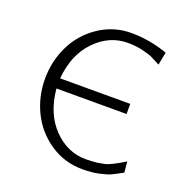

<svg xmlns="http://www.w3.org/2000/svg" viewBox="-130 -829 931 965"><g transform="rotate(20 335.5 -347.0)"><path d="M413.1 -710.9Q508.3 -710.9 606 -676.8L592.8 -607.9Q563 -624 546.4 -632.1Q529.8 -640.1 491.9 -649.2Q454.1 -658.2 411.1 -658.2Q313 -658.2 238 -581.1Q163.1 -503.9 151.9 -374H526.9V-319.8H151.9Q164.1 -189 238.5 -112.5Q313 -36.1 411.1 -36.1Q427.2 -36.1 442.1 -37.1Q457 -38.1 468 -39.1Q479 -40 491.9 -43Q504.9 -45.9 512 -46.9Q519 -47.9 531 -53.5Q543 -59.1 546.9 -60.5Q550.8 -62 563.5 -69.1Q576.2 -76.2 578.6 -77.1Q581.1 -78.1 595.5 -87.2Q609.9 -96.2 611.8 -97.2L617.2 -39.1Q579.1 -18.1 559.6 -9Q540 0 501.5 8.5Q462.9 17.1 413.1 17.1Q316.9 17.1 239.5 -34.9Q162.1 -86.9 121.6 -169.4Q81.1 -252 81.1 -346.9Q81.1 -441.9 121.6 -524.4Q162.1 -606.9 239.5 -658.9Q316.9 -710.9 413.1 -710.9Z"/></g></svg>

Font: CMU Bright
Style: Roman
Weight: 500
Version: Version 0.7.0